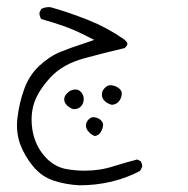

<svg xmlns="http://www.w3.org/2000/svg" viewBox="-20 -208 540 552"><path d="M324.2 47.9Q315.9 39.6 302.7 37.6Q300.3 37.1 298.3 37.1Q296.4 37.1 294.4 37.1Q288.1 38.1 281.2 44.9Q272.9 53.2 272.9 64Q272.9 75.2 281.7 83Q290.5 90.8 301.8 93.3Q319.3 91.8 326.7 75.7Q330.1 68.4 330.1 61Q330.1 53.7 324.2 47.9ZM211.4 99.1Q220.7 90.8 220.7 75.7Q220.7 67.4 214.4 58.1L211.4 55.2Q206.1 49.3 196.8 49.3Q183.6 49.3 173.3 59.6Q164.6 68.4 164.6 77.6Q164.6 86.9 172.6 95Q180.7 103 191.9 106Q205.1 105.5 211.4 99.1ZM276.4 151.4Q276.4 144 270.3 137.9Q264.2 131.8 253.4 129.4Q251 128.9 248.5 128.9Q241.2 128.9 234.9 135.3Q227.1 143.1 227.1 153.3Q227.1 163.1 236.1 172.1Q245.1 181.2 252.9 183.1Q262.2 181.2 267.1 175.3Q273.9 167 275.9 155.3Q276.4 153.3 276.4 151.4ZM28.8 152.3Q28.8 180.2 37.6 205.6Q50.8 241.2 76.2 271.5Q100.6 300.3 135 311.5Q169.4 322.8 208.5 324.7Q256.3 324.7 300.5 314.2Q344.7 303.7 382.8 283.2L388.7 272Q388.7 270.5 388.7 268.8Q388.7 267.1 388.2 264.6Q387.2 259.8 384.3 255.4L374.5 250.5Q342.3 258.8 308.1 269.5Q268.1 282.7 223.6 282.7Q195.8 282.7 169.4 277.8Q133.8 271 106.9 239.7Q80.6 209 73.2 165.5Q70.8 150.4 70.8 135.7Q70.8 109.9 78.6 86.9Q90.8 51.8 125 14.6Q159.7 -23.4 222.7 -40.5Q280.3 -56.2 338.4 -69.8Q346.2 -77.1 346.2 -82Q346.2 -87.4 336.9 -94.7Q289.6 -127.9 234.9 -149.9Q179.7 -171.9 126.5 -187Q123 -187.5 120.1 -187.5Q108.4 -187.5 98.6 -182.1L93.3 -171.4Q93.3 -161.1 98.6 -153.3Q129.9 -144.5 160.4 -134Q190.9 -123.5 222.7 -107.4L251 -93.3L221.2 -83Q186 -71.8 154.3 -59.1Q122.6 -46.4 92.8 -18.6Q64 8.3 49.6 48.1Q35.2 87.9 30.3 129.9Q28.8 141.6 28.8 152.3Z"/></svg>

Font: NaikaiFont
Style: ExtraLight
Weight: 200
Version: Version 1.89